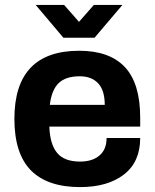

<svg xmlns="http://www.w3.org/2000/svg" viewBox="-20 -743 624 775"><path d="M124 -723.1H238.8L298.8 -654.8L358.9 -723.1H474.1L361.8 -590.8H235.8ZM303.2 12.2Q171.4 12.2 104.7 -55.4Q38.1 -123 38.1 -263.2Q38.1 -538.1 299.8 -538.1Q421.9 -538.1 483.9 -472.4Q545.9 -406.7 545.9 -268.1V-231.9H179.2Q181.6 -160.6 210.7 -125.7Q239.7 -90.8 303.2 -90.8Q352.5 -90.8 381.3 -115.2Q410.2 -139.6 410.2 -186H545.9Q545.9 -89.4 480.2 -38.6Q414.6 12.2 303.2 12.2ZM181.2 -319.8H402.8Q402.8 -378.4 376.2 -406.7Q349.6 -435.1 301.8 -435.1Q244.6 -435.1 216.3 -407Q188 -378.9 181.2 -319.8Z"/></svg>

Font: Archivo
Style: Bold
Weight: 700
Designer: Hector Gatti
Foundry: Omnibus-Type
Version: Version 2.001